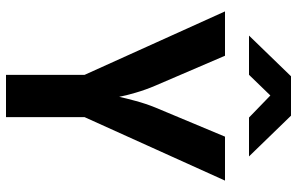

<svg xmlns="http://www.w3.org/2000/svg" viewBox="-195 -795 990 640"><g transform="rotate(90 300.0 -475.0)"><path d="M229.5 0V-262L18 -730H165.8L265.4 -498Q279.1 -466.2 289 -432.1Q299 -398 302.7 -377.3Q307.2 -398 316.4 -432.1Q325.6 -466.2 338.5 -498L435.5 -730H582L370.5 -262V0ZM98.6 -810 234.2 -950H365.6L501.4 -810H371.8L298.3 -881.2L229.3 -810Z"/></g></svg>

Font: JetBrains Mono
Style: Regular
Weight: 400
Monospace: yes
Designer: Philipp Nurullin, Konstantin Bulenkov
Foundry: JetBrains
Version: Version 2.305